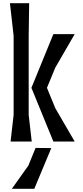

<svg xmlns="http://www.w3.org/2000/svg" viewBox="-20 -883 518 1198"><path d="M65 -166 46 0H178L159 -166V-660L162 -863H42L65 -660ZM325 -461 446 -670H313L176 -335L313 0H446L325 -208L273 -335ZM54 295H194L300 41L202 40L157 150Z"/></svg>

Font: BackOut Medium
Style: Regular
Weight: 500
Designer: Frank Adebiaye
Foundry: Velvetyne Type Foundry
Version: Version 2.000;hotconv 1.0.109;makeotfexe 2.5.65596